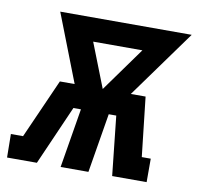

<svg xmlns="http://www.w3.org/2000/svg" viewBox="-104 -587 675 653"><g transform="rotate(10 233.5 -260.0)"><path d="M-39 0 -40 -81H2L93 -286H144L53 -520H507L338 -286H389L412 -81H443V0H324L302 -205H276L242 0H146L180 -205H154L64 0ZM241 -286 351 -439H181Z"/></g></svg>

Font: Iosevka Curly Slab Extrabold
Style: Italic
Weight: 800
Italic angle: -9°
Monospace: yes
Designer: Belleve Invis
Foundry: Belleve Invis
Version: Version 22.1.2; ttfautohint (v1.8.4)